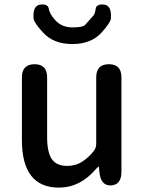

<svg xmlns="http://www.w3.org/2000/svg" viewBox="-20 -843 660 876"><path d="M249 13Q80 13 80 -204V-490Q80 -550 138 -550Q195 -550 195 -490V-218Q195 -148 216.5 -117Q238 -86 287 -86Q325 -86 354.5 -105Q384 -124 407 -153Q419 -168 419 -187V-490Q419 -550 477 -550Q534 -550 534 -490V-59Q534 0 487 3Q441 5 434 -54L432 -76Q431 -83 429.5 -83Q428 -83 417 -71Q345 13 249 13ZM176 -695Q134 -741 133 -759Q129 -818 164 -822Q199 -826 202.5 -803Q206 -780 232 -751Q262 -718 310 -718Q358 -718 368 -729Q388 -751 407 -773Q413 -780 416.5 -803Q420 -826 455 -822Q490 -818 486 -759Q485 -741 444 -695Q396 -642 310 -642Q224 -642 176 -695Z"/></svg>

Font: Resource Han Rounded KR Medium
Style: Regular
Weight: 500
Designer: Cyano Hao (round all glyphs); Ryoko NISHIZUKA 西塚涼子 (kana, bopomofo & ideographs); Paul D. Hunt (Latin, Greek & Cyrillic)
Foundry: Cyano Hao
Version: 0.990